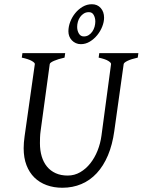

<svg xmlns="http://www.w3.org/2000/svg" viewBox="-20 -864 668 899"><path d="M625 -594.2Q594.2 -587.4 577.1 -579.1Q560.1 -570.8 559.1 -564L515.1 -250Q506.3 -186 485.4 -136.5Q464.4 -86.9 433.1 -53.2Q401.9 -19.5 361.1 -2.2Q320.3 15.1 272 15.1Q231.9 15.1 198.5 2.9Q165 -9.3 141.1 -32.7Q117.2 -56.2 104 -90.6Q90.8 -125 90.8 -169.9Q90.8 -195.8 95.2 -226.1L143.1 -564Q144 -569.8 128.9 -578.6Q113.8 -587.4 82 -594.2L85 -615.2H285.2L282.2 -594.2Q251.5 -587.4 232.7 -579.1Q213.9 -570.8 212.9 -564L169.9 -249Q168 -234.9 167.5 -220.7Q167 -206.5 167 -193.8Q167 -159.7 175.3 -131.8Q183.6 -104 200 -84Q216.3 -64 240.7 -53Q265.1 -42 296.9 -42Q328.6 -42 355.5 -57.6Q382.3 -73.2 402.8 -99.1Q423.3 -125 436.8 -158.7Q450.2 -192.4 455.1 -229L500 -564Q501 -569.8 487.3 -578.6Q473.6 -587.4 441.9 -594.2L444.8 -615.2H627.9ZM426.3 -763.2Q426.3 -780.3 418.9 -793.7Q411.6 -807.1 396.5 -807.1Q382.8 -807.1 372.6 -800.8Q362.3 -794.4 355.2 -784.4Q348.1 -774.4 344.7 -762.2Q341.3 -750 341.3 -738.3Q341.3 -720.2 349.4 -706.8Q357.4 -693.4 372.6 -693.4Q385.7 -693.4 395.8 -700Q405.8 -706.5 412.6 -716.6Q419.4 -726.6 422.9 -739Q426.3 -751.5 426.3 -763.2ZM467.3 -781.2Q467.3 -761.2 458.7 -739.5Q450.2 -717.8 435.3 -699.5Q420.4 -681.2 400.6 -669.2Q380.9 -657.2 358.4 -657.2Q345.7 -657.2 335 -662.1Q324.2 -667 316.4 -675.3Q308.6 -683.6 304.4 -694.3Q300.3 -705.1 300.3 -717.3Q300.3 -739.3 308.8 -761.7Q317.4 -784.2 332.3 -802.5Q347.2 -820.8 367.2 -832.5Q387.2 -844.2 410.2 -844.2Q436 -844.2 451.7 -826.4Q467.3 -808.6 467.3 -781.2Z"/></svg>

Font: Gentium Plus APac
Style: Italic
Weight: 400
Italic angle: -8°
Designer: J. Victor Gaultney, Annie Olsen, Iska Routamaa, Becca Hirsbrunner
Foundry: SIL International
Version: Version 5.000